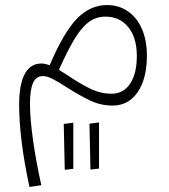

<svg xmlns="http://www.w3.org/2000/svg" viewBox="-20 -406 669 762"><path d="M563 -185Q563 -94 526.5 -40.5Q490 13 427 13Q381 13 340 -6Q299 -25 244 -60Q210 -82 188.5 -93Q167 -104 150 -104Q123 -104 111 -76.5Q99 -49 99 6Q99 64 111 149.5Q123 235 144 329L97 336Q56 147 56 9Q56 -70 78 -112Q100 -154 145 -154Q158 -154 177 -147Q233 -278 285.5 -332Q338 -386 405 -386Q451 -386 487 -361.5Q523 -337 543 -291.5Q563 -246 563 -185ZM523 -184Q523 -257 489 -298.5Q455 -340 399 -340Q363 -340 334.5 -320Q306 -300 278 -255Q250 -210 214 -129Q215 -128 253 -104Q304 -70 342.5 -52Q381 -34 422 -34Q470 -34 496.5 -74Q523 -114 523 -184ZM339 267 335 85 373 80V263ZM237 268 233 86 271 81V264Z"/></svg>

Font: FiraGO ExtraLight
Style: Regular
Weight: 200
Designer: bBox Type
Foundry: bBox Type GmbH
Version: Version 1.001